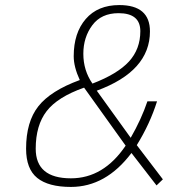

<svg xmlns="http://www.w3.org/2000/svg" viewBox="-20 -729 671 758"><path d="M451 -709Q572 -709 572 -605Q572 -448 362 -371L496 -185Q538 -258 562 -329H600Q572 -240 520 -156L623 -21L598 3L499 -125Q398 9 260 9Q171 9 127 -26.5Q83 -62 83 -142Q83 -248 131.5 -309.5Q180 -371 295 -413Q271 -465 271 -507Q271 -599 318.5 -654Q366 -709 451 -709ZM260 -25Q389 -25 476 -154L312 -383Q207 -346 164 -290Q121 -234 121 -142Q121 -25 260 -25ZM345 -399Q444 -437 489 -486Q534 -535 534 -606Q534 -677 448 -677Q380 -677 344.5 -629.5Q309 -582 309 -516.5Q309 -451 345 -399Z"/></svg>

Font: TitilliumWebThinItalic
Style: Thin Italic
Weight: 200
Italic angle: -13°
Version: Version 1.001;PS 57.000;hotconv 1.0.70;makeotf.lib2.5.55311